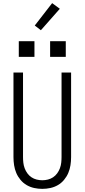

<svg xmlns="http://www.w3.org/2000/svg" viewBox="-20 -1198 540 1226"><path d="M250 8Q224 8 198.5 2.5Q173 -3 150.5 -16Q128 -29 111 -49.5Q94 -70 84 -93.5Q74 -117 70 -143Q66 -169 66 -195V-735H127V-195Q127 -177 129 -159Q131 -141 137.5 -123.5Q144 -106 155 -91Q166 -76 181 -66Q196 -56 214 -51.5Q232 -47 250 -47Q268 -47 286 -51.5Q304 -56 319 -66Q334 -76 345 -91Q356 -106 362.5 -123.5Q369 -141 371 -159Q373 -177 373 -195V-735H434V-195Q434 -169 430 -143Q426 -117 416 -93.5Q406 -70 389 -49.5Q372 -29 349.5 -16Q327 -3 301.5 2.5Q276 8 250 8ZM300 -835V-935H400V-835ZM100 -835V-935H200V-835ZM241 -1005 202 -1035 313 -1178 362 -1142Z"/></svg>

Font: Iosevka Fixed SS04 Light
Style: Regular
Weight: 300
Monospace: yes
Designer: Belleve Invis
Foundry: Belleve Invis
Version: Version 32.5.0